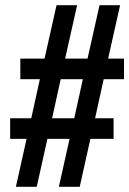

<svg xmlns="http://www.w3.org/2000/svg" viewBox="-20 -717 496 737"><path d="M82 -184H19V-263H100L133 -413H58V-492H151L197 -697H276L230 -492H316L362 -697H441L395 -492H456V-413H378L345 -263H416V-184H327L286 0H206L247 -184H162L121 0H41ZM265 -263 298 -413H213L180 -263Z"/></svg>

Font: Archivo Narrow Medium
Style: Italic
Weight: 500
Italic angle: -8°
Designer: Hector Gatti
Foundry: Omnibus-Type
Version: Version 2.001